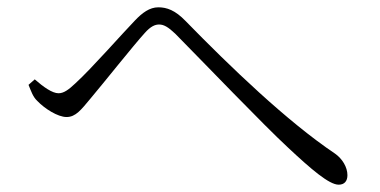

<svg xmlns="http://www.w3.org/2000/svg" viewBox="-20 -604 1040 525"><path d="M58 -372C65 -355 70 -339 82 -328C102 -307 138 -284 162 -284C187 -284 202 -304 227 -334C265 -379 345 -480 376 -514C392 -532 404 -537 415 -537C428 -537 440 -530 459 -512C539 -431 702 -261 767 -201C831 -141 880 -99 906 -99C922 -99 930 -109 930 -125C930 -147 916 -170 896 -184C765 -272 610 -421 487 -547C459 -576 436 -584 413 -584C389 -584 369 -569 349 -548C315 -513 231 -417 186 -376C167 -358 154 -349 140 -349C123 -349 99 -366 75 -387Z"/></svg>

Font: Noto Serif CJK HK Light
Style: Regular
Weight: 300
Designer: Ryoko NISHIZUKA 西塚涼子 (kana & ideographs); Frank Grießhammer (Latin, Greek & Cyrillic); Wenlong ZHANG 张文龙 (bopomofo); San
Foundry: Adobe
Version: Version 2.001;hotconv 1.1.0;makeotfexe 2.6.0